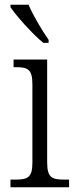

<svg xmlns="http://www.w3.org/2000/svg" viewBox="-20 -786 320 806"><path d="M162 -606H184V-619C157 -657 119 -721 100 -766H24V-756C47 -721 117 -642 162 -606ZM24 0H270V-32H253C198 -32 178 -39 178 -105V-536H37V-504H46C96 -504 116 -496 116 -432V-103C116 -39 95 -32 42 -32H24Z"/></svg>

Font: Noto Serif Devanagari SemiCondensed Light
Style: Regular
Weight: 300
Width: 4
Designer: Universal Thirst, Indian Type Foundry and the Monotype Design Team
Foundry: Monotype Imaging Inc.
Version: Version 2.004